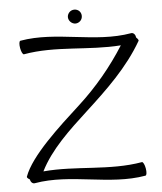

<svg xmlns="http://www.w3.org/2000/svg" viewBox="-66 -1059 985 1168"><g transform="rotate(-5 426.5 -475.0)"><path d="M474 -960C474 -971 470 -982 462 -990C454 -998 443 -1002 432 -1002C421 -1002 410 -998 402 -990C394 -982 389 -971 389 -960C389 -949 394 -938 402 -930C410 -922 421 -917 432 -917C443 -917 454 -922 462 -930C470 -938 474 -949 474 -960ZM101 29C325 -10 552 81 775 42C783 41 785 21 781 -2C777 -25 768 -43 761 -42C562 -7 358 -56 159 -38C223 -167 341 -276 452 -378C584 -499 715 -623 805 -779C807 -783 802 -791 792 -800L791 -804C789 -820 776 -832 763 -829C539 -790 312 -881 89 -842C81 -841 79 -821 83 -798C87 -775 96 -757 103 -758C299 -793 498 -746 695 -761C616 -636 521 -522 412 -422C277 -299 101 -139 56 -15C54 -10 61 -3 73 4C75 20 88 32 101 29Z"/></g></svg>

Font: Nupuram Expanded Light
Style: Regular
Weight: 300
Width: 7
Designer: Santhosh Thottingal (santhosh.thottingal@gmail.com)
Foundry: SMC
Version: Version 1.000